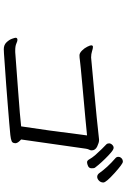

<svg xmlns="http://www.w3.org/2000/svg" viewBox="157 -920 685 1040"><g transform="rotate(90 500.0 -399.5)"><path d="M184 -141Q184 -151 196 -151Q202 -151 215.5 -145Q229 -139 252 -139H262Q339 -145 476 -155Q613 -165 664 -171Q684 -298 713 -528Q676 -524 620.5 -519Q565 -514 444.5 -503Q324 -492 307.5 -489.5Q291 -487 279 -487Q267 -487 253.5 -500.5Q240 -514 232.5 -529.5Q225 -545 225 -550Q225 -560 233.5 -560Q242 -560 257 -555Q272 -550 291 -550L302 -551Q342 -555 480.5 -567.5Q619 -580 735 -593H739Q752 -593 773 -583Q794 -573 794 -553Q794 -546 790.5 -540Q787 -534 785 -522L735 -171Q753 -155 755 -143V-139Q755 -124 744 -119.5Q733 -115 711 -112.5Q689 -110 645 -106.5Q601 -103 547 -98.5Q493 -94 438.5 -90Q384 -86 339 -83Q294 -80 269 -78L246 -77Q223 -77 209 -91.5Q195 -106 189.5 -121.5Q184 -137 184 -141ZM820 -572Q782 -614 762 -632Q756 -638 756 -647Q756 -656 763.5 -664Q771 -672 780 -672Q789 -672 805.5 -658Q822 -644 840.5 -625Q859 -606 872.5 -590Q886 -574 888.5 -570Q891 -566 891 -552.5Q891 -539 879 -533.5Q867 -528 858 -528Q849 -528 842 -541Q835 -554 820 -572ZM919 -592Q886 -639 836 -682Q829 -688 829 -697.5Q829 -707 836.5 -714.5Q844 -722 855.5 -722Q867 -722 917.5 -676.5Q968 -631 968 -616.5Q968 -602 958 -592.5Q948 -583 937.5 -583Q927 -583 919 -592Z"/></g></svg>

Font: LXGW WenKai Lite
Style: Regular
Weight: 400
Designer: LXGW / Fontworks Inc.
Foundry: LXGW / Fontworks Inc.
Version: Version 1.511; March 25, 2025